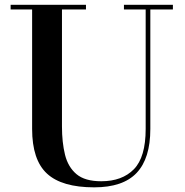

<svg xmlns="http://www.w3.org/2000/svg" viewBox="-20 -770 773 804"><path d="M24.5 -750H340V-730.5H239.5V-240Q239.5 -174 252.2 -122.2Q265 -70.5 300.2 -40.8Q335.5 -11 404 -11Q491.5 -11 540.8 -61.5Q590 -112 590 -230V-730.5H499V-750H704V-730.5H609.5V-230Q609.5 -106.5 552.2 -46Q495 14.5 374.5 14.5Q239 14.5 176.8 -43Q114.5 -100.5 114.5 -230V-730.5H24.5Z"/></svg>

Font: Bodoni* 11pt Medium
Style: Regular
Weight: 500
Version: Version 2.3